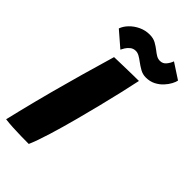

<svg xmlns="http://www.w3.org/2000/svg" viewBox="-292 -964 1056 1056"><g transform="rotate(45 236.0 -436.0)"><path d="M161 12Q136 12 103.2 11.5Q70.5 11 37.2 9.2Q4 7.5 -23 4Q-16 -26 -4.2 -74.2Q7.5 -122.5 22 -179.2Q36.5 -236 51 -290Q74 -375.5 100.2 -468.2Q126.5 -561 155 -657.5Q165.5 -658 189 -658.5Q212.5 -659 241.8 -659.8Q271 -660.5 298.5 -661Q326 -661.5 344.5 -661.5Q334.5 -613 319.5 -548.8Q304.5 -484.5 287 -413.8Q269.5 -343 251 -274Q227.5 -185.5 204 -109Q180.5 -32.5 161 12ZM62 -787.5Q70.5 -812 91.8 -834Q113 -856 142.8 -870Q172.5 -884 206.5 -884Q235 -884 255.2 -872.5Q275.5 -861 292 -848Q305.5 -837 319 -829Q332.5 -821 348 -821Q370 -821 384 -838Q398 -855 404.5 -874L495 -815Q493 -802.5 483 -783.5Q473 -764.5 455.8 -745.8Q438.5 -727 413.8 -714.2Q389 -701.5 357.5 -701.5Q333 -701.5 312 -713.5Q291 -725.5 273 -739Q258 -750.5 243.8 -758.5Q229.5 -766.5 216 -766.5Q197 -766.5 183.5 -755.8Q170 -745 162 -731.8Q154 -718.5 150.5 -711Z"/></g></svg>

Font: Grandstander Black
Style: Italic
Weight: 900
Italic angle: -15°
Designer: Tyler Finck
Foundry: Etcetera Type Co
Version: Version 1.200; ttfautohint (v1.8.3)